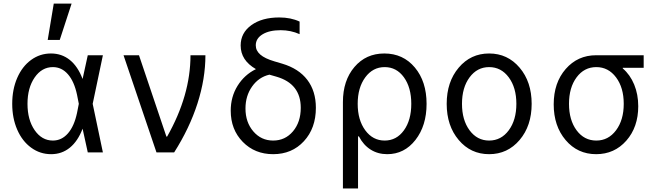

<svg xmlns="http://www.w3.org/2000/svg" viewBox="-20 -847 3638 1067"><path d="M263.2 -549.8Q323.2 -549.8 367.9 -513.9Q412.6 -478 439 -408.2L467.8 -540H551.8L495.1 -270L551.8 0H467.8L439 -131.8Q412.6 -62.5 368.2 -26.4Q323.7 9.8 264.2 9.8Q202.6 9.8 153.1 -26.4Q103.5 -62.5 75.7 -126.5Q47.9 -190.4 47.9 -270Q47.9 -350.1 75.7 -414.1Q103.5 -478 152.8 -513.9Q202.1 -549.8 263.2 -549.8ZM408.2 -220.2 418 -270 408.2 -319.8Q392.6 -394 357.7 -434.1Q322.8 -474.1 273.9 -474.1Q212.4 -474.1 172.6 -416.5Q132.8 -358.9 132.8 -270Q132.8 -181.2 172.6 -123.5Q212.4 -65.9 273.9 -65.9Q322.8 -65.9 357.7 -106Q392.6 -146 408.2 -220.2ZM377.9 -827.1 312 -625H245.1L278.8 -827.1Z M849.6 0 666.5 -540H752.4L904.8 -87.9H908.7Q1038.6 -316.9 1038.6 -540H1121.6Q1121.6 -409.7 1077.4 -272Q1033.2 -134.3 947.8 0Z M1540 -679.2Q1476.6 -679.2 1439 -656.2Q1401.4 -633.3 1401.4 -595.2Q1401.4 -565.4 1426.8 -543.5Q1452.1 -521.5 1505.4 -505.9L1548.3 -493.2Q1640.1 -465.8 1687.7 -403.3Q1735.4 -340.8 1735.4 -248Q1735.4 -134.3 1668.9 -62.3Q1602.5 9.8 1498 9.8Q1396 9.8 1329.1 -58.6Q1262.2 -127 1262.2 -231.9Q1262.2 -309.1 1300.3 -370.4Q1338.4 -431.6 1402.3 -462.9Q1317.4 -511.7 1317.4 -594.2Q1317.4 -664.1 1376.5 -707Q1435.5 -750 1532.2 -750Q1596.2 -750 1645 -727.1V-657.2Q1595.7 -679.2 1540 -679.2ZM1477.1 -432.1Q1418 -418.5 1381.1 -366.5Q1344.2 -314.5 1344.2 -244.1Q1344.2 -167.5 1387.9 -116.7Q1431.6 -65.9 1498 -65.9Q1564.9 -65.9 1608.2 -117.2Q1651.4 -168.5 1651.4 -248Q1651.4 -381.8 1516.1 -420.9Z M1974.6 -88.9H1969.7V200.2H1885.7V-279.8Q1885.7 -399.4 1949.7 -474.6Q2013.7 -549.8 2115.7 -549.8Q2220.2 -549.8 2285.4 -471.9Q2350.6 -394 2350.6 -270Q2350.6 -148.4 2288.8 -69.3Q2227.1 9.8 2131.8 9.8Q2080.1 9.8 2039.8 -15.6Q1999.5 -41 1974.6 -88.9ZM2009.8 -417Q1967.8 -359.9 1967.8 -270Q1967.8 -180.2 2009.8 -123Q2051.8 -65.9 2117.7 -65.9Q2183.6 -65.9 2224.6 -122.6Q2265.6 -179.2 2265.6 -270Q2265.6 -360.8 2224.6 -417.5Q2183.6 -474.1 2117.7 -474.1Q2051.8 -474.1 2009.8 -417Z M2867.7 -69.1Q2800.8 9.8 2698.2 9.8Q2595.7 9.8 2529.1 -69.1Q2462.4 -147.9 2462.4 -270Q2462.4 -392.1 2529.1 -470.9Q2595.7 -549.8 2698.2 -549.8Q2800.8 -549.8 2867.7 -470.9Q2934.6 -392.1 2934.6 -270Q2934.6 -147.9 2867.7 -69.1ZM2698.2 -65.9Q2765.1 -65.9 2807.4 -123Q2849.6 -180.2 2849.6 -270Q2849.6 -359.9 2807.4 -417Q2765.1 -474.1 2698.2 -474.1Q2631.8 -474.1 2589.6 -417.2Q2547.4 -360.4 2547.4 -270Q2547.4 -179.7 2589.6 -122.8Q2631.8 -65.9 2698.2 -65.9Z M3293.9 -65.9Q3360.8 -65.9 3403.6 -123Q3446.3 -180.2 3446.3 -270Q3446.3 -359.9 3403.6 -417Q3360.8 -474.1 3293.9 -474.1Q3226.6 -474.1 3184.3 -417.2Q3142.1 -360.4 3142.1 -270Q3142.1 -179.7 3184.3 -122.8Q3226.6 -65.9 3293.9 -65.9ZM3293 9.8Q3189.9 9.8 3123.5 -68.4Q3057.1 -146.5 3057.1 -267.1Q3057.1 -387.2 3123.8 -463.6Q3190.4 -540 3293 -540H3557.1V-470.2H3440.9V-466.8Q3481.9 -431.6 3504.4 -377Q3526.9 -322.3 3526.9 -256.8Q3526.9 -140.6 3460.7 -65.4Q3394.5 9.8 3293 9.8Z"/></svg>

Font: CommitMono
Style: Regular
Weight: 400
Monospace: yes
Designer: Eigil Nikolajsen
Foundry: Eigil Nikolajsen
Version: Version 1.143